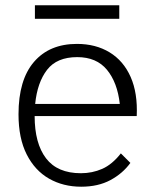

<svg xmlns="http://www.w3.org/2000/svg" viewBox="-20 -686 590 726"><path d="M287 20Q219 20 165.5 -10.5Q112 -41 81 -102Q50 -163 50 -254Q50 -384 108.5 -452Q167 -520 271 -520Q342 -520 394.5 -488Q447 -456 474 -395Q501 -334 497 -247H111Q111 -144 154 -87.5Q197 -31 286 -31Q329 -31 366.5 -47.5Q404 -64 437 -106L473 -70Q444 -30 397.5 -5Q351 20 287 20ZM113 -293H433Q424 -374 384.5 -422Q345 -470 272 -470Q195 -470 158 -422Q121 -374 113 -293ZM112 -666H431V-615H112Z"/></svg>

Font: Moderustic Light
Style: Regular
Weight: 300
Designer: Tural Alisoy
Foundry: TAFT Foundry
Version: Version 2.120